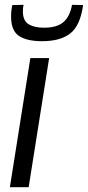

<svg xmlns="http://www.w3.org/2000/svg" viewBox="-20 -777 365 797"><path d="M99 0H21L106 -536H184ZM155 -606Q91 -606 58.5 -628Q26 -650 26 -708Q26 -733 31 -756L78 -757Q76 -749 75.5 -742Q75 -735 75 -727Q76 -690 99.5 -676Q123 -662 163 -662Q216 -662 243 -685Q270 -708 279 -757L325 -756Q313 -670 271.5 -638Q230 -606 155 -606Z"/></svg>

Font: Georama
Style: Italic
Weight: 400
Italic angle: -9°
Designer: Jean-Baptiste Levee
Foundry: Production Type
Version: Version 1.000